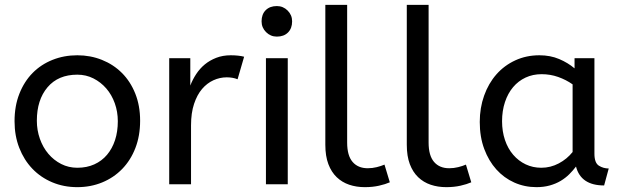

<svg xmlns="http://www.w3.org/2000/svg" viewBox="-20 -760 2571 792"><path d="M466 -260Q466 -299 453.5 -334Q441 -369 418.5 -395Q396 -421 365.5 -436.5Q335 -452 299 -452Q220 -452 176 -400Q132 -348 132 -262Q132 -223 144.5 -187.5Q157 -152 179.5 -125.5Q202 -99 232.5 -83.5Q263 -68 299 -68Q338 -68 369 -82Q400 -96 421.5 -121.5Q443 -147 454.5 -182Q466 -217 466 -260ZM40 -260Q40 -323 60 -373.5Q80 -424 114.5 -459Q149 -494 196.5 -513Q244 -532 299 -532Q353 -532 400.5 -513Q448 -494 483 -459Q518 -424 538 -374Q558 -324 558 -262Q558 -200 538.5 -149.5Q519 -99 484 -63Q449 -27 401.5 -7.5Q354 12 299 12Q243 12 195.5 -8Q148 -28 113.5 -64Q79 -100 59.5 -150Q40 -200 40 -260Z M960 -433Q941 -441 915 -441Q887 -441 860.5 -429Q834 -417 813.5 -393Q793 -369 780.5 -331.5Q768 -294 768 -243V0H678V-520H765V-407Q774 -431 789 -454Q804 -477 824.5 -494Q845 -511 872 -521.5Q899 -532 932 -532Q947 -532 961.5 -530.5Q976 -529 987 -526Z M1167 0H1077V-520H1167ZM1122 -609Q1096 -609 1077.5 -627.5Q1059 -646 1059 -672Q1059 -701 1076 -718Q1093 -735 1122 -735Q1148 -735 1166.5 -716.5Q1185 -698 1185 -672Q1185 -643 1168 -626Q1151 -609 1122 -609Z M1412 -172Q1412 -118 1434.5 -92Q1457 -66 1497 -66Q1516 -66 1534 -70.5Q1552 -75 1566 -81L1588 -8Q1570 0 1543.5 6Q1517 12 1485 12Q1450 12 1420.5 2Q1391 -8 1369 -29Q1347 -50 1334.5 -83Q1322 -116 1322 -163V-740H1412Z M1748 -172Q1748 -118 1770.5 -92Q1793 -66 1833 -66Q1852 -66 1870 -70.5Q1888 -75 1902 -81L1924 -8Q1906 0 1879.5 6Q1853 12 1821 12Q1786 12 1756.5 2Q1727 -8 1705 -29Q1683 -50 1670.5 -83Q1658 -116 1658 -163V-740H1748Z M1959 -257Q1959 -315 1977 -365.5Q1995 -416 2027.5 -453Q2060 -490 2105.5 -511Q2151 -532 2205 -532Q2250 -532 2286.5 -516.5Q2323 -501 2350 -478V-520H2432V-126Q2432 -88 2450.5 -76.5Q2469 -65 2491 -65L2472 5Q2376 5 2356 -73Q2344 -57 2328.5 -41.5Q2313 -26 2293 -14Q2273 -2 2248 5Q2223 12 2193 12Q2144 12 2101.5 -7Q2059 -26 2027.5 -61Q1996 -96 1977.5 -145.5Q1959 -195 1959 -257ZM2213 -68Q2251 -68 2285 -86Q2319 -104 2342 -133V-412Q2315 -431 2282.5 -442.5Q2250 -454 2214 -454Q2178 -454 2148 -440Q2118 -426 2096.5 -400.5Q2075 -375 2063 -339Q2051 -303 2051 -260Q2051 -218 2063 -182.5Q2075 -147 2097 -121.5Q2119 -96 2148.5 -82Q2178 -68 2213 -68Z"/></svg>

Font: ABeeZee
Style: Regular
Weight: 400
Designer: Anja Meiners
Foundry: Anja Meiners
Version: Version 1.001